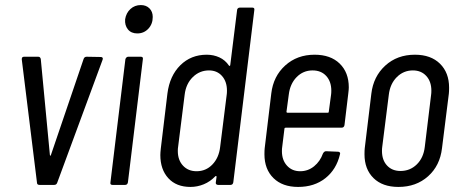

<svg xmlns="http://www.w3.org/2000/svg" viewBox="-20 -730 1815 758"><path d="M126 -9 66 -495V-497Q66 -506 75 -506H131Q139 -506 141 -497L177 -118Q178 -115 179 -115Q180 -115 181 -118L310 -497Q313 -506 322 -506L378 -505Q383 -505 385 -502Q387 -499 385 -494L206 -9Q203 0 194 0H136Q126 0 126 -9Z M474 -654Q478 -679 495 -694.5Q512 -710 536 -710Q557 -710 570 -697Q583 -684 583 -663Q583 -635 565.5 -616.5Q548 -598 522 -598Q498 -598 485 -614Q472 -630 474 -654ZM416 -10 475 -496Q476 -500 479 -503Q482 -506 486 -506H536Q546 -506 544 -496L485 -10Q483 0 474 0H424Q414 0 416 -10Z M927 -700H976Q986 -700 984 -690L901 -10Q899 0 890 0H841Q836 0 833.5 -3Q831 -6 832 -10L835 -32Q835 -34 833.5 -35Q832 -36 830 -34Q810 -13 784.5 -2.5Q759 8 732 8Q676 8 644.5 -26.5Q613 -61 613 -118Q613 -127 615 -145L641 -361Q650 -431 692 -472.5Q734 -514 796 -514Q823 -514 846 -503.5Q869 -493 884 -471Q885 -469 887 -470Q889 -471 889 -473L916 -690Q916 -694 919 -697Q922 -700 927 -700ZM849 -149 875 -356Q876 -362 876 -372Q876 -408 856.5 -430Q837 -452 805 -452Q768 -452 741 -425.5Q714 -399 709 -356L683 -149Q682 -144 682 -134Q682 -98 702.5 -76Q723 -54 756 -54Q793 -54 818.5 -80.5Q844 -107 849 -149Z M1329 -226H1108Q1106 -226 1104.5 -225Q1103 -224 1103 -222L1094 -149Q1093 -144 1093 -133Q1093 -98 1113 -76Q1133 -54 1165 -54Q1196 -54 1220 -73.5Q1244 -93 1255 -124Q1260 -133 1267 -133L1315 -131Q1319 -131 1321.5 -128Q1324 -125 1322 -120Q1308 -61 1264.5 -26.5Q1221 8 1157 8Q1095 8 1059.5 -27Q1024 -62 1024 -121Q1024 -137 1025 -145L1051 -361Q1059 -429 1106 -471.5Q1153 -514 1222 -514Q1285 -514 1321 -479Q1357 -444 1357 -385Q1357 -377 1355 -361L1340 -236Q1338 -226 1329 -226ZM1120 -356 1111 -289Q1111 -285 1115 -285H1274Q1278 -285 1278 -289L1287 -356Q1288 -362 1288 -372Q1288 -408 1268 -430Q1248 -452 1214 -452Q1177 -452 1151 -425.5Q1125 -399 1120 -356Z M1419 -121Q1419 -137 1420 -145L1446 -360Q1454 -428 1501 -471Q1548 -514 1618 -514Q1681 -514 1717 -478.5Q1753 -443 1753 -384Q1753 -368 1752 -360L1725 -145Q1717 -76 1670 -34Q1623 8 1553 8Q1490 8 1454.5 -27Q1419 -62 1419 -121ZM1657 -150 1682 -356Q1683 -362 1683 -372Q1683 -408 1663 -430Q1643 -452 1610 -452Q1573 -452 1546.5 -425.5Q1520 -399 1515 -356L1489 -150Q1488 -144 1488 -134Q1488 -98 1508 -76.5Q1528 -55 1561 -55Q1599 -55 1625.5 -81Q1652 -107 1657 -150Z"/></svg>

Font: Barlow Condensed
Style: Italic
Weight: 400
Width: 3
Italic angle: -7°
Designer: Jeremy Tribby
Foundry: Tribby Type
Version: Version 1.408